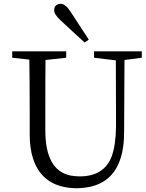

<svg xmlns="http://www.w3.org/2000/svg" viewBox="-20 -985 774 1021"><path d="M430 -759 452 -774C444 -787 432 -806 415 -831C388 -872 368 -903 355 -923C338 -950 321 -964 303 -965C301 -965 299 -965 296 -964C277 -961 268 -949 268 -930C268 -915 280 -897 303 -876C366 -817 409 -778 430 -759ZM734 -678V-712H480V-678L596 -664L597 -311C596 -244 588 -191 573 -151C546 -82 489 -47 404 -47C386 -47 369 -49 353 -52C265 -71 221 -151 221 -292V-382C221 -509 221 -603 222 -666L332 -678V-712H45V-678L136 -668C137 -605 138 -510 138 -382V-269C138 -220 144 -176 157 -138C192 -35 270 16 392 16C419 15 445 12 469 6C583 -24 640 -120 640 -283L642 -666Z"/></svg>

Font: Noto Serif Tangut
Style: Regular
Weight: 400
Designer: YANG Xicheng
Foundry: Liu Zhao Studio
Version: Version 2.169